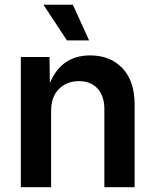

<svg xmlns="http://www.w3.org/2000/svg" viewBox="-20 -785 652 805"><path d="M194.3 -319.8V0H67.4V-545.9H187.5L189 -437Q237.8 -552.7 357.9 -552.7Q442.4 -552.7 493.4 -499Q544.4 -445.3 544.4 -347.2V0H417.5V-327.6Q417.5 -382.3 389.2 -413.6Q360.8 -444.8 311 -444.8Q260.3 -444.8 227.3 -412.1Q194.3 -379.4 194.3 -319.8ZM260.7 -615.7 162.1 -765.1H285.6L353.5 -615.7Z"/></svg>

Font: Inter SemiBold
Style: Regular
Weight: 600
Designer: Rasmus Andersson
Foundry: rsms
Version: Version 4.001;git-9221beed3